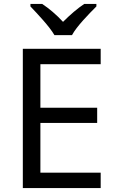

<svg xmlns="http://www.w3.org/2000/svg" viewBox="-20 -964 596 984"><path d="M259 -784H349C373 -829 436 -893 474 -931V-944H412C377 -921 339 -888 303 -852C270 -888 231 -921 196 -944H136V-931C172 -893 233 -829 259 -784ZM496 0V-79H187V-334H478V-412H187V-635H496V-714H97V0Z"/></svg>

Font: Noto Sans Lycian
Style: Regular
Weight: 400
Designer: Monotype Design Team
Foundry: Monotype Imaging Inc.
Version: Version 2.002